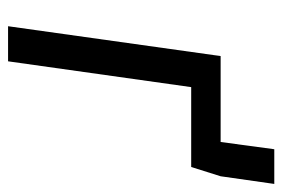

<svg xmlns="http://www.w3.org/2000/svg" viewBox="-132 -568 700 476"><g transform="rotate(90 218.0 -330.0)"><path d="M436 -660 417 -527 394 -454H196L132 0H45L119 -527H332L350 -660Z"/></g></svg>

Font: Fira Sans Condensed
Style: Italic
Weight: 400
Width: 3
Italic angle: -8°
Designer: bBox Type GmbH & Carrois Corporate GbR & Edenspiekermann AG
Foundry: bBox Type GmbH & Carrois Corporate GbR & Edenspiekermann AG
Version: Version 4.301